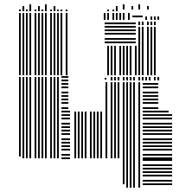

<svg xmlns="http://www.w3.org/2000/svg" viewBox="-20 -732 859 888"><path d="M76 -8H68V-376H76ZM92 0H84V-376H92ZM108 0H100V-376H108ZM124 0H116V-376H124ZM148 0H140V-376H148ZM164 0H156V-376H164ZM180 0H172V-376H180ZM196 0H188V-376H196ZM220 0H212V-376H220ZM236 0H228V-376H236ZM252 0H244V-376H252ZM304 4H264V-4H304ZM304 -12H264V-20H304ZM304 -36H264V-44H304ZM304 -52H264V-60H304ZM304 -68H264V-76H304ZM304 -84H264V-92H304ZM304 -108H264V-116H304ZM304 -124H264V-132H304ZM304 -140H264V-148H304ZM304 -156H264V-164H304ZM304 -180H264V-188H304ZM304 -196H264V-204H304ZM304 -212H264V-220H304ZM296 -228H264V-236H296ZM296 -252H264V-260H296ZM296 -268H264V-276H296ZM296 -284H264V-292H296ZM296 -300H264V-308H296ZM296 -324H264V-332H296ZM296 -340H264V-348H296ZM296 -356H264V-364H296ZM296 -372H264V-380H296ZM332 0H324V-216H332ZM348 0H340V-216H348ZM364 0H356V-216H364ZM380 0H372V-216H380ZM404 0H396V-216H404ZM420 0H412V-216H420ZM436 0H428V-216H436ZM452 0H444V-216H452ZM476 0H468V-352H476ZM472 -364H464V-372H472ZM500 0H492V-352H500ZM516 0H508V-352H516ZM532 0H524V-352H532ZM556 120H548V-352H556ZM572 136H564V-352H572ZM588 136H580V-352H588ZM604 136H596V-352H604ZM628 136H620V-352H628ZM776 124H640V116H776ZM776 108H640V100H776ZM776 84H640V76H776ZM776 68H640V60H776ZM776 52H640V44H776ZM776 36H640V28H776ZM776 12H640V4H776ZM776 4H640V-4H776ZM776 -12H640V-20H776ZM776 -36H640V-44H776ZM776 -52H640V-60H776ZM776 -68H640V-76H776ZM776 -84H640V-92H776ZM776 -108H640V-116H776ZM776 -124H640V-132H776ZM776 -140H640V-148H776ZM776 -156H640V-164H776ZM776 -180H640V-188H776ZM776 -196H640V-204H776ZM760 -212H640V-220H760ZM712 -228H640V-236H712ZM712 -252H640V-260H712ZM712 -268H640V-276H712ZM712 -284H640V-292H712ZM712 -300H640V-308H712ZM712 -324H640V-332H712ZM712 -340H640V-348H712ZM500 -360H492V-376H500ZM516 -360H508V-376H516ZM532 -360H524V-376H532ZM556 -360H548V-376H556ZM572 -360H564V-376H572ZM588 -360H580V-376H588ZM604 -360H596V-376H604ZM628 -360H620V-376H628ZM644 -360H636V-376H644ZM660 -360H652V-376H660ZM676 -360H668V-376H676ZM700 -360H692V-376H700ZM716 -360H708V-376H716ZM76 -384H68V-640H76ZM92 -384H84V-640H92ZM108 -384H100V-640H108ZM124 -384H116V-640H124ZM148 -384H140V-640H148ZM164 -384H156V-640H164ZM180 -384H172V-640H180ZM196 -384H188V-640H196ZM220 -384H212V-640H220ZM236 -384H228V-640H236ZM252 -384H244V-640H252ZM268 -384H260V-640H268ZM292 -384H284V-640H292ZM484 -384H476V-520H484ZM500 -384H492V-520H500ZM516 -384H508V-520H516ZM540 -384H532V-520H540ZM556 -384H548V-520H556ZM572 -384H564V-520H572ZM588 -384H580V-520H588ZM612 -384H604V-520H612ZM608 -532H464V-540H608ZM608 -548H464V-556H608ZM608 -572H464V-580H608ZM608 -588H464V-596H608ZM608 -604H464V-612H608ZM608 -620H464V-628H608ZM628 -384H620V-608H628ZM644 -384H636V-608H644ZM668 -384H660V-608H668ZM684 -384H676V-608H684ZM700 -384H692V-608H700ZM628 -616H620V-632H628ZM644 -616H636V-632H644ZM668 -616H660V-632H668ZM684 -616H676V-632H684ZM700 -616H692V-632H700ZM76 -640H68V-672H76ZM92 -640H84V-672H92ZM108 -640H100V-672H108ZM124 -640H116V-672H124ZM148 -640H140V-672H148ZM164 -640H156V-672H164ZM180 -640H172V-672H180ZM196 -640H188V-672H196ZM220 -640H212V-672H220ZM236 -640H228V-672H236ZM252 -640H244V-672H252ZM268 -640H260V-672H268ZM292 -640H284V-672H292ZM468 -640H460V-672H468ZM484 -640H476V-672H484ZM508 -640H500V-672H508ZM524 -640H516V-672H524ZM540 -640H532V-672H540ZM556 -640H548V-672H556ZM580 -640H572V-672H580ZM640 -652H592V-660H640ZM660 -640H652V-656H660ZM684 -640H676V-656H684ZM700 -640H692V-656H700ZM716 -640H708V-656H716ZM76 -680H68V-688H76ZM92 -680H84V-688H92ZM108 -680H100V-688H108ZM124 -680H116V-688H124ZM148 -680H140V-688H148ZM164 -680H156V-688H164ZM180 -680H172V-688H180ZM196 -680H188V-688H196ZM220 -680H212V-688H220ZM236 -680H228V-688H236ZM252 -680H244V-688H252ZM268 -680H260V-688H268ZM292 -680H284V-688H292ZM484 -680H476V-688H484ZM508 -680H500V-688H508ZM524 -680H516V-688H524ZM92 -688H84V-704H92ZM124 -688H116V-712H124ZM164 -688H156V-704H164ZM196 -688H188V-712H196ZM236 -688H228V-704H236ZM524 -688H516V-704H524ZM556 -688H548V-712H556ZM596 -688H588V-704H596ZM628 -688H620V-712H628ZM668 -688H660V-704H668Z"/></svg>

Font: Rubik Lines
Style: Regular
Weight: 400
Designer: Hubert and Fischer, NaN
Foundry: Hubert and Fischer, NaN
Version: Version 2.201